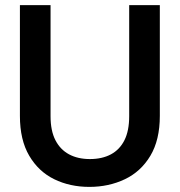

<svg xmlns="http://www.w3.org/2000/svg" viewBox="-20 -720 704 752"><path d="M330 12Q254 12 192.5 -18Q131 -48 94.5 -110Q58 -172 58 -266V-700H178V-265Q178 -208 197 -171Q216 -134 250.5 -115.5Q285 -97 332 -97Q380 -97 414.5 -115.5Q449 -134 467.5 -171Q486 -208 486 -265V-700H606V-266Q606 -172 569 -110Q532 -48 469 -18Q406 12 330 12Z"/></svg>

Font: DM Sans 28pt SemiBold
Style: Regular
Weight: 600
Version: Version 4.004;gftools[0.9.30]